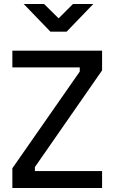

<svg xmlns="http://www.w3.org/2000/svg" viewBox="-20 -942 575 963"><path d="M42 0ZM42 -98 380 -583V-604H42V-688H492V-589L155 -104V-84H492V1H42ZM99 -922H201L274 -850L346 -922H448L314 -783H233Z"/></svg>

Font: Cairo SemiBold
Style: Regular
Weight: 600
Designer: Mohamed Gaber, the designers of Titillium
Foundry: Kief Type Foundry
Version: Version 2.009; ttfautohint (v1.5.33-1714) -l 8 -r 50 -G 200 